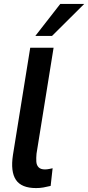

<svg xmlns="http://www.w3.org/2000/svg" viewBox="-20 -948 449 978"><path d="M164 10Q89 10 61 -32Q33 -74 46 -159L134 -705H253L166 -165Q164 -143 165 -125Q166 -107 176.5 -96Q187 -85 209 -85Q220 -85 231.5 -87.5Q243 -90 248 -91L238 -1Q218 4 200.5 7Q183 10 164 10ZM160 -765 287 -928H409L245 -765Z"/></svg>

Font: Nunito Sans 10pt Condensed
Style: Bold Italic
Weight: 700
Width: 3
Italic angle: -9°
Designer: Vernon Adams
Foundry: Vernon Adams
Version: Version 3.101;gftools[0.9.27]